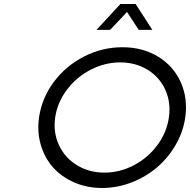

<svg xmlns="http://www.w3.org/2000/svg" viewBox="-20 -939 953 963"><path d="M175.8 -350.1Q189.9 -447.8 250.5 -528.6Q311 -609.4 402.1 -655.8Q493.2 -702.1 594.2 -702.1Q694.8 -702.1 772 -655.5Q849.1 -608.9 886 -527.8Q922.9 -446.8 909.2 -350.1Q898.9 -277.3 860.8 -211.9Q822.8 -146.5 767.1 -99.1Q711.4 -51.8 639.4 -23.9Q567.4 3.9 492.2 3.9Q416.5 3.9 352.5 -23.9Q288.6 -51.8 246.3 -99.1Q204.1 -146.5 184.8 -211.9Q165.5 -277.3 175.8 -350.1ZM315.7 -489Q267.6 -425.3 256.8 -350.1Q246.1 -274.9 275.9 -210.9Q305.7 -147 366.5 -110.1Q427.2 -73.2 503.9 -73.2Q580.6 -73.2 651.1 -110.1Q721.7 -147 769 -210.7Q816.4 -274.4 827.1 -350.1Q837.9 -425.8 808.8 -489.3Q779.8 -552.7 719.7 -589.4Q659.7 -626 583 -626Q506.3 -626 435.1 -589.4Q363.8 -552.7 315.7 -489ZM463.9 -789.1 584 -918.9H660.2L744.1 -789.1H675.8L617.2 -878.9L532.2 -789.1Z"/></svg>

Font: Trueno Light
Style: Italic
Weight: 300
Designer: Julieta Ulanovsky
Foundry: Julieta Ulanovsky
Version: Version 3.001b | FøM Fix